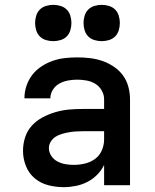

<svg xmlns="http://www.w3.org/2000/svg" viewBox="-20 -765 640 793"><path d="M243 8Q211 8 179.5 0Q148 -8 123.5 -28.5Q99 -49 87 -79.5Q75 -110 75 -142Q75 -171 84 -198.5Q93 -226 112 -246.5Q131 -267 156.5 -280.5Q182 -294 209.5 -302Q237 -310 265 -312.5Q293 -315 322 -315H410V-355Q410 -374 400 -391.5Q390 -409 373.5 -419Q357 -429 337.5 -432.5Q318 -436 299 -436Q280 -436 261 -432.5Q242 -429 225.5 -420Q209 -411 198.5 -394.5Q188 -378 188 -359Q188 -359 188 -359Q188 -359 188 -359Q188 -359 188 -359Q188 -359 188 -359H81Q81 -359 81 -359.5Q81 -360 81 -360Q81 -386 89.5 -411Q98 -436 113.5 -456Q129 -476 151 -490.5Q173 -505 197 -513.5Q221 -522 247 -525Q273 -528 299 -528Q325 -528 351 -525Q377 -522 402 -513.5Q427 -505 449.5 -490Q472 -475 487.5 -454Q503 -433 510 -407Q517 -381 517 -355V0H410V-84Q399 -61 381 -43Q363 -25 340.5 -13.5Q318 -2 293 3Q268 8 243 8ZM285 -84Q308 -84 331 -89.5Q354 -95 372.5 -108.5Q391 -122 400.5 -144Q410 -166 410 -189V-223H322Q307 -223 292.5 -222Q278 -221 264 -218.5Q250 -216 236 -212Q222 -208 210 -200.5Q198 -193 190 -180.5Q182 -168 182 -153Q182 -136 192 -121Q202 -106 217.5 -98Q233 -90 250 -87Q267 -84 285 -84ZM400 -595Q385 -595 370 -599.5Q355 -604 344.5 -614.5Q334 -625 329.5 -640Q325 -655 325 -670Q325 -685 329.5 -700Q334 -715 344.5 -725.5Q355 -736 370 -740.5Q385 -745 400 -745Q415 -745 430 -740.5Q445 -736 455.5 -725.5Q466 -715 470.5 -700Q475 -685 475 -670Q475 -655 470.5 -640Q466 -625 455.5 -614.5Q445 -604 430 -599.5Q415 -595 400 -595ZM200 -595Q185 -595 170 -599.5Q155 -604 144.5 -614.5Q134 -625 129.5 -640Q125 -655 125 -670Q125 -685 129.5 -700Q134 -715 144.5 -725.5Q155 -736 170 -740.5Q185 -745 200 -745Q215 -745 230 -740.5Q245 -736 255.5 -725.5Q266 -715 270.5 -700Q275 -685 275 -670Q275 -655 270.5 -640Q266 -625 255.5 -614.5Q245 -604 230 -599.5Q215 -595 200 -595Z"/></svg>

Font: Zed Mono Semibold Extended
Style: Regular
Weight: 600
Width: 7
Monospace: yes
Designer: Belleve Invis
Foundry: Belleve Invis
Version: Version 1.0.0; ttfautohint (v1.8.4)